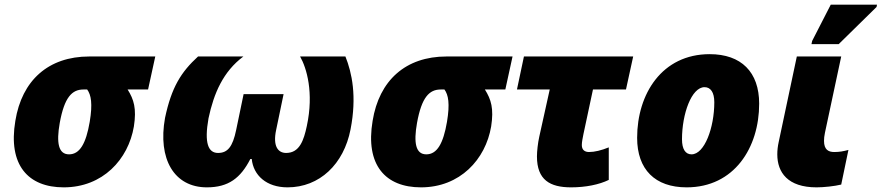

<svg xmlns="http://www.w3.org/2000/svg" viewBox="-20 -796 3793 826"><path d="M254 10C422 10 532 -110 556 -252C568 -329 556 -368 529 -411H617L648 -553H364C188 -553 74 -450 46 -276C14 -86 101 10 254 10ZM277 -132C231 -132 222 -182 237 -267C257 -378 290 -411 339 -411H355C372 -388 379 -350 366 -272C350 -178 323 -132 277 -132Z M870 10C963 10 1015 -30 1057 -112H1063C1070 -42 1126 10 1217 10C1355 10 1459 -90 1488 -239C1516 -382 1494 -483 1466 -553H1271C1299 -504 1331 -398 1300 -254C1287 -193 1269 -138 1211 -138C1176 -138 1153 -167 1168 -237L1200 -391H1028L996 -237C981 -164 959 -138 918 -138C876 -138 858 -180 877 -287C900 -395 940 -488 1027 -553H832C759 -486 718 -421 690 -289C658 -112 729 10 870 10Z M1791 10C1959 10 2069 -110 2093 -252C2105 -329 2093 -368 2066 -411H2154L2185 -553H1901C1725 -553 1611 -450 1583 -276C1551 -86 1638 10 1791 10ZM1814 -132C1768 -132 1759 -182 1774 -267C1794 -378 1827 -411 1876 -411H1892C1909 -388 1916 -350 1903 -272C1887 -178 1860 -132 1814 -132Z M2437 10C2500 10 2558 -2 2599 -22V-162C2567 -149 2538 -142 2514 -142C2497 -142 2483 -150 2483 -172C2483 -185 2487 -204 2490 -219L2531 -411H2673L2704 -553H2234L2204 -411H2345L2300 -208C2294 -181 2290 -145 2290 -123C2290 -22 2346 10 2437 10Z M2934 10C3139 10 3246 -161 3246 -350C3246 -486 3169 -563 3033 -563C2828 -563 2721 -392 2721 -203C2721 -67 2798 10 2934 10ZM2955 -132C2929 -132 2914 -154 2914 -197C2914 -306 2955 -421 3011 -421C3037 -421 3053 -399 3053 -356C3053 -247 3011 -132 2955 -132Z M3471 -606H3588L3751 -766L3753 -776H3554L3474 -620ZM3493 10C3524 10 3571 5 3599 -2L3630 -151C3608 -145 3591 -142 3569 -142C3544 -142 3525 -152 3525 -190C3525 -200 3526 -211 3529 -225L3599 -553H3408L3330 -185C3326 -167 3324 -149 3324 -132C3324 -54 3369 10 3493 10Z"/></svg>

Font: Noto Sans Black
Style: Italic
Weight: 900
Italic angle: -12°
Designer: Monotype Design Team
Foundry: Monotype Imaging Inc.
Version: Version 2.013